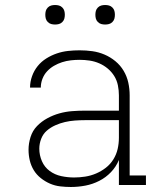

<svg xmlns="http://www.w3.org/2000/svg" viewBox="-20 -739 640 767"><path d="M263 8Q242 8 220.5 5.5Q199 3 179.5 -5.5Q160 -14 143 -27.5Q126 -41 115 -59Q104 -77 99 -98Q94 -119 94 -141Q94 -166 102 -191.5Q110 -217 128 -235.5Q146 -254 169 -266.5Q192 -279 217 -286Q242 -293 268 -295Q294 -297 320 -297H455V-358Q455 -378 451 -398Q447 -418 436.5 -435Q426 -452 410.5 -465Q395 -478 376.5 -486Q358 -494 338 -497Q318 -500 298 -500Q281 -500 263 -498Q245 -496 228 -490.5Q211 -485 195.5 -476Q180 -467 168 -454Q156 -441 149.5 -424Q143 -407 143 -389H100Q100 -412 108 -434.5Q116 -457 130.5 -475Q145 -493 165 -505.5Q185 -518 207 -525.5Q229 -533 252 -535.5Q275 -538 298 -538Q324 -538 349 -534.5Q374 -531 397.5 -521Q421 -511 441 -494.5Q461 -478 474 -456Q487 -434 492.5 -409Q498 -384 498 -358V-38H563V0H455V-100Q444 -73 423.5 -51.5Q403 -30 376.5 -16.5Q350 -3 321 2.5Q292 8 263 8ZM276 -30Q298 -30 320.5 -33.5Q343 -37 364 -46Q385 -55 403 -69Q421 -83 433 -102.5Q445 -122 450 -144Q455 -166 455 -189V-259H320Q300 -259 279.5 -257.5Q259 -256 239.5 -251.5Q220 -247 201 -238.5Q182 -230 167 -217Q152 -204 144.5 -184.5Q137 -165 137 -145Q137 -119 147.5 -95Q158 -71 178.5 -56Q199 -41 224.5 -35.5Q250 -30 276 -30ZM400 -641Q392 -641 384.5 -643Q377 -645 371 -651Q365 -657 363 -664.5Q361 -672 361 -680Q361 -688 363 -695.5Q365 -703 371 -709Q377 -715 384.5 -717Q392 -719 400 -719Q408 -719 415.5 -717Q423 -715 429 -709Q435 -703 437 -695.5Q439 -688 439 -680Q439 -672 437 -664.5Q435 -657 429 -651Q423 -645 415.5 -643Q408 -641 400 -641ZM200 -641Q192 -641 184.5 -643Q177 -645 171 -651Q165 -657 163 -664.5Q161 -672 161 -680Q161 -688 163 -695.5Q165 -703 171 -709Q177 -715 184.5 -717Q192 -719 200 -719Q208 -719 215.5 -717Q223 -715 229 -709Q235 -703 237 -695.5Q239 -688 239 -680Q239 -672 237 -664.5Q235 -657 229 -651Q223 -645 215.5 -643Q208 -641 200 -641Z"/></svg>

Font: Iosevka Curly Slab XLtEx
Style: Regular
Weight: 200
Width: 7
Monospace: yes
Designer: Belleve Invis
Foundry: Belleve Invis
Version: Version 11.1.0; ttfautohint (v1.8.3)